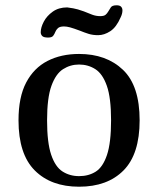

<svg xmlns="http://www.w3.org/2000/svg" viewBox="-20 -706 598 726"><path d="M279 0Q173 0 111.5 -61.5Q50 -123 50 -251Q50 -339 79 -394Q108 -449 159.5 -475.5Q211 -502 279 -502Q382 -502 445 -442Q508 -382 508 -251Q508 -123 447 -61.5Q386 0 279 0ZM279 -40Q315 -40 342 -57Q369 -74 384.5 -120Q400 -166 400 -251Q400 -336 384 -381.5Q368 -427 340.5 -444.5Q313 -462 279 -462Q246 -462 218.5 -444.5Q191 -427 174.5 -381.5Q158 -336 158 -251Q158 -167 173.5 -121Q189 -75 216.5 -57.5Q244 -40 279 -40ZM222 -606Q206 -606 199 -599.5Q192 -593 189 -585Q186 -577 181 -570.5Q176 -564 162 -564Q145 -564 139.5 -570Q134 -576 134 -584Q134 -602 145.5 -624Q157 -646 179.5 -662Q202 -678 234 -678Q242 -677 257 -674.5Q272 -672 297 -663Q314 -656 328.5 -650.5Q343 -645 359 -645Q373 -645 379 -650Q385 -655 389 -662Q394 -670 399 -678Q404 -686 421 -686Q433 -686 438 -680.5Q443 -675 443 -667Q443 -654 436 -640Q420 -603 397 -588Q374 -573 351 -573Q331 -573 315 -578Q299 -583 282 -590Q258 -599 245 -602.5Q232 -606 222 -606Z"/></svg>

Font: Marmelad
Style: Regular
Weight: 400
Designer: Manvel Shmavonyan
Foundry: Cyreal
Version: Version 1.110; ttfautohint (v1.8.4.7-5d5b)